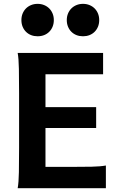

<svg xmlns="http://www.w3.org/2000/svg" viewBox="-20 -992 632 1012"><path d="M486.8 -427.2V-317.4H219.7V-112.3H345.7Q416 -112.3 462.6 -113.3Q509.3 -114.3 538.1 -119.6V0H73.2Q78.6 -29.3 79.6 -84.7Q80.6 -140.1 80.6 -212.4V-500.5Q80.6 -572.8 79.6 -628.2Q78.6 -683.6 73.2 -712.9H523.4V-600.6H219.7V-427.2ZM92.8 -886.2Q92.8 -904.8 99.1 -920.4Q105.5 -936 116.9 -947.5Q128.4 -959 144 -965.3Q159.7 -971.7 178.2 -971.7Q196.8 -971.7 212.4 -965.3Q228 -959 239.5 -947.5Q251 -936 257.3 -920.4Q263.7 -904.8 263.7 -886.2Q263.7 -867.2 257.3 -851.6Q251 -835.9 239.5 -824.5Q228 -813 212.4 -806.9Q196.8 -800.8 178.2 -800.8Q159.7 -800.8 144 -806.9Q128.4 -813 116.9 -824.5Q105.5 -835.9 99.1 -851.6Q92.8 -867.2 92.8 -886.2ZM332 -886.2Q332 -904.8 338.4 -920.4Q344.7 -936 356.2 -947.5Q367.7 -959 383.3 -965.3Q398.9 -971.7 417.5 -971.7Q436 -971.7 451.7 -965.3Q467.3 -959 478.8 -947.5Q490.2 -936 496.6 -920.4Q502.9 -904.8 502.9 -886.2Q502.9 -867.2 496.6 -851.6Q490.2 -835.9 478.8 -824.5Q467.3 -813 451.7 -806.9Q436 -800.8 417.5 -800.8Q398.9 -800.8 383.3 -806.9Q367.7 -813 356.2 -824.5Q344.7 -835.9 338.4 -851.6Q332 -867.2 332 -886.2Z"/></svg>

Font: Andika New Basic
Style: Bold
Weight: 700
Designer: Victor Gaultney, Annie Olsen, Pablo Ugerman
Foundry: SIL International
Version: Version 5.500; ttfautohint (v1.8.3)